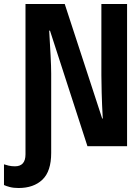

<svg xmlns="http://www.w3.org/2000/svg" viewBox="-83 -734 703 964"><path d="M10 210Q86 210 130 168Q174 126 174 34V-365Q174 -398 171 -456Q168 -514 164 -580H168L356 0H555V-714H426V-356Q426 -327 427.5 -268Q429 -209 433 -139H430L242 -714H45V41Q45 101 -8 101Q-25 101 -40 97.5Q-55 94 -63 91V195Q-53 200 -34 205Q-15 210 10 210Z"/></svg>

Font: Noto Sans Mono UI
Style: Bold
Weight: 700
Designer: Monotype Design team
Foundry: Monotype Imaging Inc.
Version: 1.000